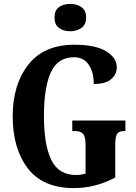

<svg xmlns="http://www.w3.org/2000/svg" viewBox="-20 -953 696 983"><path d="M358 10Q468 10 570 -44V-208Q570 -252 579 -267Q588 -282 614 -282H622V-336H350V-282H364Q394 -282 406 -267Q418 -252 418 -212V-64Q394 -57 370 -57Q280 -57 242.5 -134.5Q205 -212 205 -358Q205 -506 240.5 -583Q276 -660 359 -660Q408 -660 434 -622Q460 -584 460 -523Q521 -523 549.5 -548Q578 -573 578 -608Q578 -657 523.5 -690.5Q469 -724 361 -724Q205 -724 125 -622Q45 -520 45 -358Q45 -192 122.5 -91Q200 10 358 10ZM340 -793Q373 -793 397 -810Q421 -827 421 -863Q421 -900 397 -916.5Q373 -933 340 -933Q305 -933 282 -916.5Q259 -900 259 -863Q259 -827 282 -810Q305 -793 340 -793Z"/></svg>

Font: Noto Serif ExtraCondensed Extra
Style: Regular
Weight: 800
Width: 3
Designer: Monotype Design Team
Foundry: Monotype Imaging Inc.
Version: Version 1.002